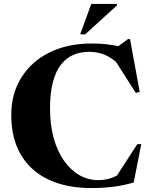

<svg xmlns="http://www.w3.org/2000/svg" viewBox="-20 -938 764 971"><path d="M476.5 -27Q507.5 -27 536 -35.5Q564.5 -44 592.5 -63L565 -40.5L674.5 -209H694.5L656 -15Q604 0 553.2 6.5Q502.5 13 442 13Q349.5 13 275 -10.5Q200.5 -34 147.2 -80.8Q94 -127.5 65.5 -196.5Q37 -265.5 37 -356.5Q37 -464 87.8 -545.5Q138.5 -627 230 -672.5Q321.5 -718 444 -718Q485.5 -718 520 -714Q554.5 -710 599 -700L556 -688L627.5 -740.5H637.5L686.5 -473.5L667 -468L547.5 -655L587 -608Q544 -647.5 507.5 -661.8Q471 -676 431.5 -676Q387.5 -676 351.2 -660.5Q315 -645 288.5 -611.2Q262 -577.5 247.5 -522.8Q233 -468 233 -389.5Q233 -305.5 251.8 -238.8Q270.5 -172 304 -124.8Q337.5 -77.5 381.8 -52.2Q426 -27 476.5 -27ZM385.5 -764.5 441.5 -918H571.5V-910.5L411 -764.5Z"/></svg>

Font: Newsreader 60pt
Style: Bold
Weight: 700
Designer: Hugues Gentile
Foundry: Production Type
Version: Version 1.003